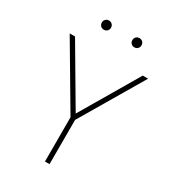

<svg xmlns="http://www.w3.org/2000/svg" viewBox="-209 -983 974 1090"><g transform="rotate(30 278.0 -437.5)"><path d="M263 -290 21 -700H56L278 -323L500 -700H535L293 -290V0H263ZM178 -815Q165 -815 156.5 -823.5Q148 -832 148 -845Q148 -858 156.5 -866.5Q165 -875 178 -875Q191 -875 199.5 -866.5Q208 -858 208 -845Q208 -832 199.5 -823.5Q191 -815 178 -815ZM378 -815Q365 -815 356.5 -823.5Q348 -832 348 -845Q348 -858 356.5 -866.5Q365 -875 378 -875Q391 -875 399.5 -866.5Q408 -858 408 -845Q408 -832 399.5 -823.5Q391 -815 378 -815Z"/></g></svg>

Font: Metropolitano Thin
Style: Regular
Weight: 250
Designer: Fonts by Alex Slobzheninov & Chris M. Simpson / Changes by Cristiano Sobral
Foundry: Fonts by Alex Slobzheninov & Chris M. Simpson / Changes by Cristiano Sobral
Version: Version 1.00;August 30, 2020;FontCreator 13.0.0.2681 64-bit